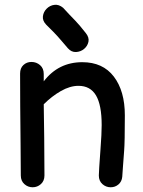

<svg xmlns="http://www.w3.org/2000/svg" viewBox="-20 -792 604 812"><path d="M118 0Q138 0 153 -13.5Q168 -27 168 -50L167 -209L165 -351Q199 -385 237.5 -407Q276 -429 312 -429Q362 -429 386 -388.5Q410 -348 410 -263Q410 -226 405 -161Q398 -66 398 -50Q398 -27 413 -13.5Q428 0 448 0Q467 0 481 -12Q495 -24 497 -44L500 -87L505 -154Q508 -190 508 -304Q508 -407 461.5 -468Q415 -529 328 -529Q227 -529 165 -448V-479Q165 -503 149.5 -516.5Q134 -530 113 -530Q93 -530 79 -517Q65 -504 65 -481Q65 -356 67 -186Q68 -129 68 -50Q68 -27 83 -13.5Q98 0 118 0ZM267 -588Q282 -571 301.5 -572Q321 -573 335.5 -585Q350 -597 354 -615Q358 -633 343 -652L317 -684Q306 -697 298 -705Q290 -713 272 -732L247 -759Q229 -774 210 -771.5Q191 -769 177.5 -755.5Q164 -742 161.5 -723.5Q159 -705 175 -688Q184 -679 191.5 -671.5Q199 -664 205 -658Q215 -648 223 -639Q231 -630 243 -616L267 -588Z"/></svg>

Font: Balsamiq Sans
Style: Regular
Weight: 400
Designer: Michael Angeles
Foundry: Balsamiq SRL
Version: Version 1.020; ttfautohint (v1.8.4.7-5d5b);gftools[0.9.26]